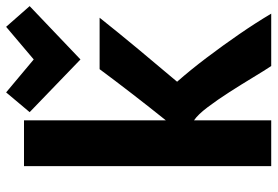

<svg xmlns="http://www.w3.org/2000/svg" viewBox="-156 -720 885 612"><g transform="rotate(-90 286.0 -414.5)"><path d="M548 8Q519 -41 482.5 -94Q446 -147 407 -198.5Q368 -250 331 -292Q381 -351 435 -416Q489 -481 535 -539H371Q337 -493 293 -436Q249 -379 208 -328V-780H62V8H208V-238Q226 -226 249.5 -195Q273 -164 298 -125Q323 -86 345 -49.5Q367 -13 381 8ZM297 -837 234 -762 402 -600 572 -762 506 -837 402 -749Z"/></g></svg>

Font: Repo Bold
Style: Bold
Weight: 700
Designer: Stefan Peev
Foundry: Context Ltd
Version: Version 1.502